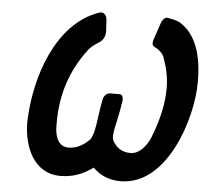

<svg xmlns="http://www.w3.org/2000/svg" viewBox="-53 -792 927 856"><g transform="rotate(5 411.0 -364.0)"><path d="M517 8C724 8 822 -296 822 -462C822 -586 791 -670 728 -714C717 -724 694 -731 661 -736H660C651 -736 641 -726 635 -712L636 -714L607 -628L608 -629C607 -626 606 -622 606 -618C606 -611 609 -606 614 -603L612 -604C638 -591 654 -576 661 -557H660C677 -513 686 -468 686 -423C686 -359 672 -291 644 -216V-218C634 -178 597 -121 551 -121C522 -121 499 -131 483 -150L484 -149C472 -162 466 -174 466 -186C466 -201 469 -221 475 -245C479 -263 485 -291 490 -320C491 -331 493 -340 495 -351V-356C495 -368 490 -378 480 -378H437C422 -378 408 -364 405 -345C400 -317 396 -292 393 -269C387 -224 382 -189 367 -166C337 -136 306 -121 273 -121C223 -121 211 -172 211 -213V-229C211 -354 247 -464 321 -561L320 -560C328 -572 344 -585 366 -599C385 -610 395 -628 395 -652L392 -703C390 -726 377 -734 367 -734C363 -734 358 -733 353 -731C165 -663 90 -419 81 -240L80 -216C81 -112 126 8 248 8C299 8 347 -8 393 -42C426 -8 468 8 517 8Z"/></g></svg>

Font: Bangerz
Style: Regular
Weight: 400
Designer: vernon adams
Foundry: Vernon Adams
Version: Version 2.10;December 28, 2023;FontCreator 13.0.0.2683 64-bi